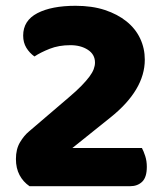

<svg xmlns="http://www.w3.org/2000/svg" viewBox="-20 -643 562 663"><path d="M241 -623Q298 -623 342 -608.5Q386 -594 417 -569Q448 -544 464 -510Q480 -476 480 -437Q480 -332 361 -237L230 -132H470Q476 -121 481.5 -104Q487 -87 487 -67Q487 -31 471 -15.5Q455 0 429 0H82Q60 -15 47.5 -38.5Q35 -62 35 -94Q35 -128 49 -151.5Q63 -175 80 -189L218 -307Q244 -329 261 -346.5Q278 -364 288.5 -378Q299 -392 303.5 -404Q308 -416 308 -427Q308 -455 283.5 -471Q259 -487 223 -487Q183 -487 151.5 -474.5Q120 -462 99 -448Q82 -460 71 -478Q60 -496 60 -520Q60 -572 109 -597.5Q158 -623 241 -623Z"/></svg>

Font: Baloo Tammudu
Style: Regular
Weight: 400
Designer: Omkar Shende and Ek Type
Foundry: Ek Type
Version: Version 1.007;PS 1.000;hotconv 1.0.88;makeotf.lib2.5.647800